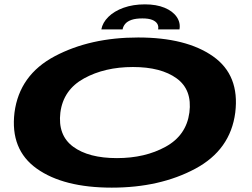

<svg xmlns="http://www.w3.org/2000/svg" viewBox="-20 -854 1158 881"><path d="M493 7Q713.5 7 875.5 -79.5Q1037.5 -166 1059.5 -337.5Q1080.5 -509 957.5 -595.5Q834.5 -682 614 -682Q393.5 -682 231.2 -596Q69 -510 46.5 -337.5Q26 -167.5 148.8 -80.2Q271.5 7 493 7ZM516.5 -128.5Q386.5 -128.5 315.5 -181Q244.5 -233.5 257 -337.5Q270.5 -442 365.5 -494.2Q460.5 -546.5 590 -546.5Q719 -546.5 790.8 -494.2Q862.5 -442 849 -337.5Q835 -233 740.2 -180.8Q645.5 -128.5 516.5 -128.5ZM645 -834Q590.5 -834 547.2 -818.5Q504 -803 477.2 -776.5Q450.5 -750 445 -719H542.5Q545 -733.5 555 -745Q565 -756.5 584 -763Q603 -769.5 633.5 -769.5Q661.5 -769.5 678 -763Q694.5 -756.5 701.5 -745.2Q708.5 -734 705.5 -719H803.5Q809 -750 790.8 -776.5Q772.5 -803 735 -818.5Q697.5 -834 645 -834Z"/></svg>

Font: Anybody ExtraExpanded
Style: Bold Italic
Weight: 700
Width: 8
Italic angle: -10°
Version: Version 1.113;gftools[0.9.25]